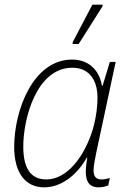

<svg xmlns="http://www.w3.org/2000/svg" viewBox="-20 -795 562 825"><path d="M292 -606H318L420 -767L421 -775H377L293 -615ZM170 10C251 10 318 -54 353 -118H355C342 -43 345 10 404 10C416 10 432 7 445 2L452 -30C438 -26 425 -24 416 -24C390 -24 382 -40 382 -64C382 -83 388 -109 393 -136L477 -529H452L421 -427H418C407 -492 363 -539 290 -539C122 -539 41 -321 41 -164C41 -52 89 10 170 10ZM179 -24C112 -24 80 -72 80 -165C80 -288 138 -504 291 -504C355 -504 399 -461 399 -374C399 -345 395 -296 379 -240C344 -125 270 -24 179 -24Z"/></svg>

Font: Noto Sans SemiCondensed ExtraLight
Style: Italic
Weight: 200
Width: 4
Italic angle: -12°
Designer: Monotype Design Team
Foundry: Monotype Imaging Inc.
Version: Version 2.013